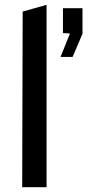

<svg xmlns="http://www.w3.org/2000/svg" viewBox="-20 -776 381 796"><path d="M173 -756 74 -728 72 0H173ZM231 -540H281L322 -636V-742H241V-639L270 -637Z"/></svg>

Font: Bisquit Text
Style: Regular
Weight: 400
Version: Version 1.004;Glyphs 3.2.3 (3260)